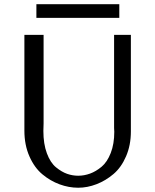

<svg xmlns="http://www.w3.org/2000/svg" viewBox="-20 -857 727 899"><path d="M94.2 -245.1V-693.8H184.1V-278.8Q184.1 -272.9 183.6 -261.5Q183.1 -250 183.1 -244.1Q183.1 -183.1 199.5 -139.2Q215.8 -95.2 242.4 -73.5Q269 -51.8 294.4 -43Q319.8 -34.2 346.2 -34.2Q374 -34.2 401.6 -44.2Q429.2 -54.2 455.6 -76.2Q481.9 -98.1 498.5 -140.6Q515.1 -183.1 515.1 -240.2Q515.1 -243.2 514.6 -249Q514.2 -254.9 514.2 -257.8V-693.8H592.8V-241.2Q592.8 -177.2 570.3 -125.2Q547.9 -73.2 511.5 -42.2Q475.1 -11.2 432.1 5.4Q389.2 22 346.2 22Q302.2 22 259 6.1Q215.8 -9.8 178.5 -40.8Q141.1 -71.8 117.7 -125Q94.2 -178.2 94.2 -245.1ZM150.4 -773.4V-837.4H538.6V-773.4Z"/></svg>

Font: CMU Sans Serif
Style: Medium
Weight: 500
Version: Version 0.7.0